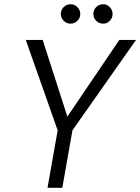

<svg xmlns="http://www.w3.org/2000/svg" viewBox="-20 -889 664 909"><path d="M205 0 253 -272 102 -700H182L299 -337L545 -700H624L323 -272L275 0ZM314 -777Q295 -777 281.5 -790.5Q268 -804 268 -823Q268 -842 281.5 -855.5Q295 -869 315 -869Q333 -869 346.5 -855Q360 -841 360 -823Q360 -804 346.5 -790.5Q333 -777 314 -777ZM469 -777Q449 -777 435.5 -790.5Q422 -804 422 -823Q422 -842 435.5 -855.5Q449 -869 469 -869Q487 -869 500 -855Q513 -841 513 -823Q513 -804 500 -790.5Q487 -777 469 -777Z"/></svg>

Font: DM Sans 20pt Light
Style: Italic
Weight: 300
Italic angle: -10°
Version: Version 4.004;gftools[0.9.30]